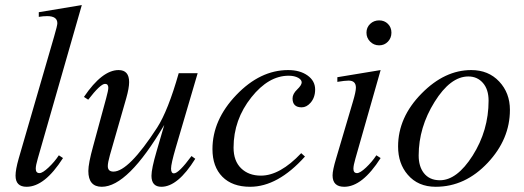

<svg xmlns="http://www.w3.org/2000/svg" viewBox="-20 -715 2040 747"><path d="M298.3 -695.3 127 -98.1Q119.1 -71.3 119.1 -58.6Q119.1 -41.5 133.8 -41.5Q145.5 -41.5 168.7 -63.2Q191.9 -85 209 -110.8L225.1 -100.1Q153.8 11.7 83.5 11.7Q40.5 11.7 40.5 -31.7Q40.5 -55.2 52.7 -98.1L190.4 -572.3Q203.1 -615.7 203.1 -624.5Q203.1 -652.3 163.6 -652.3Q148.4 -652.3 130.9 -649.4V-667.5Z M749 -430.2 663.6 -139.6Q645.5 -77.6 645.5 -59.1Q645.5 -40.5 656.7 -40.5Q675.3 -40.5 725.1 -107.9L739.7 -97.2Q671.9 11.7 607.9 11.7Q569.3 11.7 569.3 -31.2Q569.3 -58.6 589.4 -127L619.1 -229Q477.5 11.7 376 11.7Q323.7 11.7 323.7 -49.8Q323.7 -79.1 342.3 -146L393.1 -333Q401.4 -363.3 401.4 -373.5Q401.4 -388.7 388.7 -388.7Q370.6 -388.7 323.2 -327.1L306.6 -337.9Q377.4 -442.4 441.4 -442.4Q482.4 -442.4 482.4 -395.5Q482.4 -372.6 471.2 -333L407.7 -111.8Q399.4 -82 399.4 -68.8Q399.4 -47.4 421.4 -47.4Q480.5 -47.4 591.3 -218.3Q633.8 -284.2 675.3 -430.2Z M1206.1 -366.7Q1206.1 -335.4 1188 -314.9Q1172.4 -297.4 1153.8 -297.4Q1118.2 -297.4 1118.2 -332Q1118.2 -349.6 1136 -366.7Q1153.8 -383.8 1153.8 -394.5Q1153.8 -404.3 1140.6 -412.1Q1125.5 -420.4 1103 -420.4Q1024.9 -420.4 958 -336.4Q888.7 -249.5 888.7 -140.6Q888.7 -88.9 918 -60.3Q947.3 -31.7 995.1 -31.7Q1069.3 -31.7 1151.9 -119.1L1166.5 -106Q1061 11.7 953.1 11.7Q883.8 11.7 845.2 -27.3Q806.6 -66.4 806.6 -134.8Q806.6 -248.5 899.4 -345.5Q992.2 -442.4 1101.1 -442.4Q1147 -442.4 1176.5 -421.4Q1206.1 -400.4 1206.1 -366.7Z M1502.9 -587.9Q1502.9 -567.4 1489.3 -553Q1475.6 -538.6 1455.1 -538.6Q1434.6 -538.6 1420.2 -553Q1405.8 -567.4 1405.8 -587.9Q1405.8 -608.4 1420.2 -622.1Q1434.6 -635.7 1455.1 -635.7Q1475.6 -635.7 1489.3 -622.1Q1502.9 -608.4 1502.9 -587.9ZM1460.9 -100.1Q1389.6 11.7 1319.3 11.7Q1273.9 11.7 1273.9 -32.7Q1273.9 -52.7 1287.6 -98.1L1353 -319.3Q1364.7 -358.4 1364.7 -374Q1364.7 -401.4 1336.4 -401.4Q1321.8 -401.4 1292.5 -396.5V-414.6L1460.9 -442.4L1362.8 -98.1Q1355 -71.3 1355 -58.6Q1355 -41.5 1369.1 -41.5Q1380.9 -41.5 1404.1 -63.2Q1427.2 -85 1444.3 -110.8Z M1963.9 -287.6Q1963.9 -173.8 1877.9 -82Q1790 11.7 1675.3 11.7Q1606.4 11.7 1566.4 -35.2Q1528.8 -78.6 1528.8 -145Q1528.8 -258.8 1620.6 -351.6Q1710 -442.4 1813.5 -442.4Q1880.4 -442.4 1922.1 -397.9Q1963.9 -353.5 1963.9 -287.6ZM1880.9 -323.2Q1880.9 -367.2 1858.9 -392.3Q1836.9 -417.5 1802.2 -417.5Q1732.4 -417.5 1670.7 -318.4Q1608.9 -219.2 1608.9 -109.9Q1608.9 -68.4 1628.4 -42.5Q1650.4 -13.7 1691.4 -13.7Q1757.8 -13.7 1818.8 -109.4Q1880.9 -207.5 1880.9 -323.2Z"/></svg>

Font: Dai Banna SIL Book
Style: Oblique
Weight: 400
Italic angle: -11°
Designer: Victor Gaultney
Foundry: SIL International
Version: Version 2.000